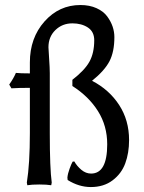

<svg xmlns="http://www.w3.org/2000/svg" viewBox="-20 -735 579 772"><path d="M345.2 17.1Q297.4 17.1 252 -11.2L251 -21Q252.4 -36.6 259.8 -56.6Q267.1 -76.7 272 -85L278.8 -85.9Q289.1 -67.4 307.1 -52.2Q325.2 -37.1 346.2 -37.1Q411.1 -37.1 411.1 -154.8Q411.1 -229 374 -288.1Q336.9 -347.2 271 -389.2V-414.1Q320.8 -452.6 339.8 -487.3Q358.9 -522 358.9 -573.2Q358.9 -607.4 333.5 -624.3Q308.1 -641.1 271 -641.1Q230.5 -641.1 202.6 -614Q174.8 -586.9 174.8 -544.9Q174.8 -538.1 177.5 -499.8Q180.2 -461.4 180.2 -440.9V-199.2Q180.2 -58.1 188 -1L186 9.8Q168 6.8 138.2 6.8Q107.9 6.8 89.8 9.8L87.9 -1Q100.1 -76.2 100.1 -200.2V-381.8Q54.2 -381.8 25.9 -379.9L17.1 -395Q35.2 -420.9 43.9 -441.9Q61.5 -439.9 100.1 -439.9V-483.9Q100.1 -582.5 158.9 -648.7Q217.8 -714.8 303.2 -714.8Q340.3 -714.8 368.2 -702.1Q396 -689.5 410.9 -669.2Q425.8 -648.9 432.9 -627.9Q439.9 -606.9 439.9 -585.9Q439.9 -526.9 420.2 -488.8Q400.4 -450.7 350.1 -410.2Q418.9 -374.5 459 -313Q499 -251.5 499 -171.9Q499 -119.6 483.6 -78.1Q468.3 -36.6 432.6 -9.8Q397 17.1 345.2 17.1Z"/></svg>

Font: Linear Smooth Low Contrast
Style: Regular
Weight: 500
Designer: Philipp H. Poll, Flanker
Foundry: Philipp H. Poll, reworked by Flanker
Version: Version 1.010 | FøM Fix